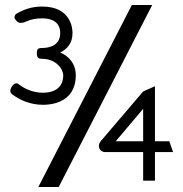

<svg xmlns="http://www.w3.org/2000/svg" viewBox="-20 -672 729 764"><path d="M147.6 -646C105.6 -646 74.6 -634 46.6 -618C40.6 -615 37.6 -610 37.6 -600C45.6 -590 50.6 -571 85.6 -587C103.6 -595 123.6 -599 148.6 -599C190.6 -599 219.6 -581 219.6 -541C219.6 -495 183.6 -481 146.6 -481C130.6 -481 126.6 -476 126.6 -460C126.6 -444 131.6 -438 146.6 -438C203.6 -438 231.6 -397 231.6 -372C231.6 -326 199.6 -303 150.6 -303C112.6 -303 78.6 -318 55.6 -336C44.6 -346 33.6 -338 26.6 -327C18.6 -313 18.6 -303 30.6 -295C59.6 -274 100.6 -255 150.6 -255C220.6 -255 281.6 -288 281.6 -372C281.6 -419 253.6 -449 219.6 -463C247.6 -477 268.6 -500 268.6 -541C268.6 -557 263.6 -646 147.6 -646ZM668.6 -67 653.6 -110H596.6V-329L549.6 -308L380.6 -110C364.6 -90 377.6 -67 397.6 -67H549.6V47H596.6V-67ZM549.6 -239V-110H440.6ZM213.6 72 585.6 -652H504.6L132.6 72Z"/></svg>

Font: Charger
Style: Regular
Weight: 400
Designer: Jasper
Foundry: Cannot Into Space Fonts
Version: Version 0.98